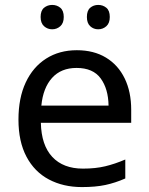

<svg xmlns="http://www.w3.org/2000/svg" viewBox="-20 -750 604 780"><path d="M292 -546Q361 -546 410.5 -516Q460 -486 486.5 -431.5Q513 -377 513 -304V-251H146Q148 -160 192.5 -112.5Q237 -65 317 -65Q368 -65 407.5 -74.5Q447 -84 489 -102V-25Q448 -7 408 1.5Q368 10 313 10Q237 10 178.5 -21Q120 -52 87.5 -113.5Q55 -175 55 -264Q55 -352 84.5 -415Q114 -478 167.5 -512Q221 -546 292 -546ZM291 -474Q228 -474 191.5 -433.5Q155 -393 148 -321H421Q420 -389 389 -431.5Q358 -474 291 -474ZM145 -681Q145 -707 159 -718.5Q173 -730 192 -730Q211 -730 225 -718.5Q239 -707 239 -681Q239 -656 225 -643.5Q211 -631 192 -631Q173 -631 159 -643.5Q145 -656 145 -681ZM333 -681Q333 -707 346.5 -718.5Q360 -730 379 -730Q398 -730 412 -718.5Q426 -707 426 -681Q426 -656 412 -643.5Q398 -631 379 -631Q360 -631 346.5 -643.5Q333 -656 333 -681Z"/></svg>

Font: Noto Sans Test
Style: Regular
Weight: 400
Version: Version 1.002; ttfautohint (v1.8.4.7-5d5b)